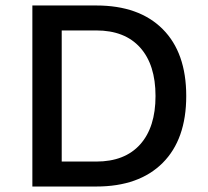

<svg xmlns="http://www.w3.org/2000/svg" viewBox="-20 -680 760 700"><path d="M331 -660Q487 -660 573 -574Q659 -488 659 -330Q659 -172 573 -86Q487 0 331 0H98V-660ZM331 -91Q435 -91 491 -153.5Q547 -216 547 -330Q547 -444 491 -506.5Q435 -569 331 -569H205V-91Z"/></svg>

Font: Elaine Sans Medium
Style: Regular
Weight: 500
Designer: Wei Huang
Foundry: Wei Huang
Version: Version 2.001;December 24, 2019;FontCreator 12.0.0.2547 64-b